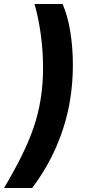

<svg xmlns="http://www.w3.org/2000/svg" viewBox="-61 -786 431 948"><path d="M-41 142.1Q8.3 59.1 44.2 -12.9Q80.1 -85 103.8 -152.8Q127.4 -220.7 138.7 -290.5Q151.9 -369.1 151.6 -452.1Q151.4 -535.2 140.4 -615.5Q129.4 -695.8 109.4 -766.1H248Q272.9 -710 285.9 -631.1Q298.8 -552.2 298.8 -463.9Q298.8 -375.5 284.7 -290.5Q265.6 -174.8 218.3 -64.7Q170.9 45.4 97.7 142.1Z"/></svg>

Font: Inter 24pt
Style: Bold Italic
Weight: 700
Italic angle: -9.3988°
Version: Version 4.001;git-66647c0bb